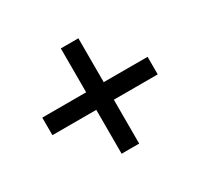

<svg xmlns="http://www.w3.org/2000/svg" viewBox="-105 -720 750 720"><g transform="rotate(-30 270.0 -360.0)"><path d="M42 -398H232V-588H308V-398H498V-322H308V-132H232V-322H42Z"/></g></svg>

Font: Aspekta 400
Style: Regular
Weight: 400
Designer: Ivo Dolenc
Version: Version 2.000